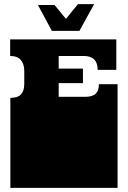

<svg xmlns="http://www.w3.org/2000/svg" viewBox="-20 -906 616 926"><path d="M30 -171V-172Q30 -185 30 -191Q30 -197 30 -209V-260Q30 -269 30 -273.5Q30 -278 30 -282.5Q30 -287 30 -296V-297Q30 -310 30 -316Q30 -322 30 -334V-434Q66 -434 81.5 -451Q97 -468 97 -500V-564Q97 -597 80.5 -616.5Q64 -636 29 -636V-716H541V-569H451Q451 -636 384 -636H263V-575H380V-505H263V-439H390Q426 -439 441.5 -454Q457 -469 457 -500H547V-334Q547 -321 547 -315Q547 -309 547 -297V-296Q547 -287 547 -282.5Q547 -278 547 -273.5Q547 -269 547 -260V-209Q547 -196 547 -190Q547 -184 547 -172V-171Q547 -162 547 -157.5Q547 -153 547 -148.5Q547 -144 547 -135V0H30V-135Q30 -144 30 -148.5Q30 -153 30 -157.5Q30 -162 30 -171ZM163 -882H243L298 -815L356 -886H434L363 -757H230Z"/></svg>

Font: Danfo
Style: Regular
Weight: 400
Version: Version 1.000;Glyphs 3.2 (3236)